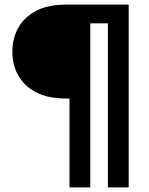

<svg xmlns="http://www.w3.org/2000/svg" viewBox="-20 -720 654 840"><path d="M284 100V-289H270Q188 -289 136 -317Q84 -345 59 -392Q46 -415 40 -440.5Q34 -466 34 -494Q34 -551 59.5 -597.5Q85 -644 137 -672Q163 -686 196.5 -693Q230 -700 270 -700H543V100H452V-618H375V100Z"/></svg>

Font: Rethink Sans Medium
Style: Regular
Weight: 500
Designer: The Rethink Sans project authors (Hans Thiessen). DM Sans designed by Colophon Foundry.
Foundry: Rethink Communications LLC
Version: Version 1.001